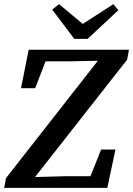

<svg xmlns="http://www.w3.org/2000/svg" viewBox="-28 -903 640 923"><path d="M-8 0 1 -47 441 -609V-611L302 -608H191L141 -479H73L110 -664H592L583 -616L142 -54V-52L291 -56H407L458 -184H527L488 0ZM256 -883 370 -788 517 -883 541 -854 393 -716H329L223 -857Z"/></svg>

Font: Source Serif 4 SmText Semibold
Style: Italic
Weight: 600
Italic angle: -12°
Designer: Frank Grießhammer
Foundry: Adobe
Version: Version 4.005;hotconv 1.1.0;makeotfexe 2.6.0